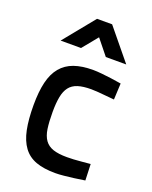

<svg xmlns="http://www.w3.org/2000/svg" viewBox="-142 -821 719 910"><g transform="rotate(20 218.0 -366.5)"><path d="M253 -510Q272 -510 296.5 -507.5Q321 -505 344 -502Q370 -498 397 -494L393 -412Q370 -414 349 -416Q330 -418 310 -419.5Q290 -421 276 -421Q235 -421 208.5 -412.5Q182 -404 167 -384.5Q152 -365 146 -333.5Q140 -302 140 -257Q140 -207 145 -173Q150 -139 165 -118Q180 -97 207 -88Q234 -79 277 -79Q291 -79 311 -80Q331 -81 350 -83Q371 -85 394 -87L397 -5Q368 -1 342 3Q319 6 294 8.5Q269 11 251 11Q192 11 152.5 -3.5Q113 -18 89 -50.5Q65 -83 54.5 -134Q44 -185 44 -257Q44 -325 55.5 -373Q67 -421 92.5 -451.5Q118 -482 157.5 -496Q197 -510 253 -510ZM187 -744H263L391 -588H288L226 -665L163 -588H60Z"/></g></svg>

Font: Panefresco 600wt
Style: Regular
Weight: 600
Designer: Campivisivi
Foundry: Campivisivi & Chank Co
Version: Version 1.001